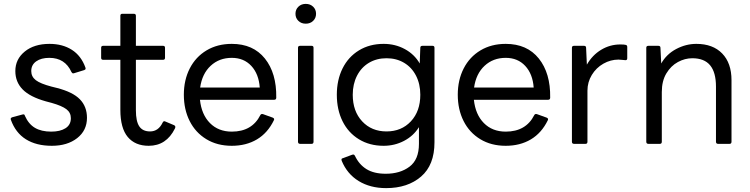

<svg xmlns="http://www.w3.org/2000/svg" viewBox="-20 -741 3863 989"><path d="M36 -124 35 -128Q35 -134 43 -137L95 -151Q97 -152 100 -152Q107 -152 108 -145Q127 -102 160 -82.5Q193 -63 244 -63Q290 -63 317.5 -80.5Q345 -98 345 -132Q345 -161 322 -178.5Q299 -196 246 -211L216 -219Q134 -242 96.5 -280.5Q59 -319 59 -375Q59 -436 107.5 -475.5Q156 -515 235 -515Q302 -515 350 -484.5Q398 -454 420 -393Q421 -391 421 -388Q421 -385 419 -383Q417 -381 414 -380L362 -364Q360 -363 357 -363Q352 -363 348 -370Q315 -443 234 -443Q192 -443 166.5 -425Q141 -407 141 -375Q141 -346 164.5 -328Q188 -310 245 -295L273 -288Q355 -267 391.5 -229.5Q428 -192 428 -134Q428 -69 377.5 -29.5Q327 10 247 10Q167 10 113.5 -23.5Q60 -57 36 -124Z M600 -175V-433H511Q501 -433 501 -443V-495Q501 -505 511 -505H600V-660Q600 -670 610 -670H669Q680 -670 680 -660V-505H820Q830 -505 830 -495V-443Q830 -433 820 -433H680V-173Q680 -116 697.5 -90Q715 -64 753 -64Q796 -64 818 -110Q823 -120 832 -115L877 -96Q887 -91 881 -79Q837 10 746 10Q676 10 638 -35.5Q600 -81 600 -175Z M927 -253Q927 -329 957.5 -388.5Q988 -448 1044 -481.5Q1100 -515 1174 -515Q1284 -515 1344.5 -439.5Q1405 -364 1403 -238Q1403 -227 1392 -227H1010Q1018 -151 1061.5 -107Q1105 -63 1174 -63Q1278 -63 1321 -148Q1325 -156 1335 -153L1385 -135Q1390 -133 1391.5 -129.5Q1393 -126 1391 -122Q1359 -56 1303.5 -23Q1248 10 1174 10Q1099 10 1043 -24Q987 -58 957 -117.5Q927 -177 927 -253ZM1011 -290H1318Q1313 -360 1274.5 -401.5Q1236 -443 1174 -443Q1109 -443 1065 -402Q1021 -361 1011 -290Z M1502 -670Q1502 -692 1517 -706.5Q1532 -721 1555 -721Q1578 -721 1593 -706.5Q1608 -692 1608 -670Q1608 -648 1593 -633.5Q1578 -619 1555 -619Q1532 -619 1517 -633.5Q1502 -648 1502 -670ZM1526 0Q1515 0 1515 -11V-495Q1515 -505 1526 -505H1585Q1595 -505 1595 -495V-11Q1595 0 1585 0Z M1740 87Q1739 85 1739 81Q1739 75 1746 74L1794 56Q1796 55 1799 55Q1805 55 1808 61Q1829 106 1867.5 130Q1906 154 1967 154Q2041 154 2089.5 117.5Q2138 81 2138 0V-86Q2110 -41 2061.5 -15.5Q2013 10 1956 10Q1884 10 1829 -23.5Q1774 -57 1744.5 -116.5Q1715 -176 1715 -253Q1715 -329 1744.5 -388.5Q1774 -448 1829 -481.5Q1884 -515 1956 -515Q2016 -515 2065.5 -488Q2115 -461 2142 -414L2145 -495Q2145 -505 2156 -505H2208Q2218 -505 2218 -495V-8Q2218 109 2149 168.5Q2080 228 1969 228Q1887 228 1827.5 191.5Q1768 155 1740 87ZM2145 -253Q2145 -308 2123 -351Q2101 -394 2061.5 -417.5Q2022 -441 1971 -441Q1920 -441 1880.5 -417.5Q1841 -394 1819 -351Q1797 -308 1797 -253Q1797 -168 1845.5 -116Q1894 -64 1971 -64Q2048 -64 2096.5 -116Q2145 -168 2145 -253Z M2338 -253Q2338 -329 2368.5 -388.5Q2399 -448 2455 -481.5Q2511 -515 2585 -515Q2695 -515 2755.5 -439.5Q2816 -364 2814 -238Q2814 -227 2803 -227H2421Q2429 -151 2472.5 -107Q2516 -63 2585 -63Q2689 -63 2732 -148Q2736 -156 2746 -153L2796 -135Q2801 -133 2802.5 -129.5Q2804 -126 2802 -122Q2770 -56 2714.5 -23Q2659 10 2585 10Q2510 10 2454 -24Q2398 -58 2368 -117.5Q2338 -177 2338 -253ZM2422 -290H2729Q2724 -360 2685.5 -401.5Q2647 -443 2585 -443Q2520 -443 2476 -402Q2432 -361 2422 -290Z M2937 0Q2926 0 2926 -11V-495Q2926 -505 2937 -505H2988Q2999 -505 2999 -495L3003 -408Q3031 -457 3076.5 -484.5Q3122 -512 3175 -512Q3195 -512 3202 -510Q3211 -509 3211 -499V-441Q3211 -431 3202 -431Q3196 -431 3185.5 -432.5Q3175 -434 3166 -434Q3125 -434 3088 -413Q3051 -392 3028.5 -355Q3006 -318 3006 -274V-11Q3006 0 2996 0Z M3320 0Q3309 0 3309 -11V-495Q3309 -505 3320 -505H3371Q3382 -505 3382 -495L3386 -414Q3413 -462 3463 -488.5Q3513 -515 3567 -515Q3652 -515 3700 -465.5Q3748 -416 3748 -328V-11Q3748 0 3738 0H3679Q3668 0 3668 -11V-295Q3668 -368 3638 -404.5Q3608 -441 3546 -441Q3508 -441 3472 -421.5Q3436 -402 3412.5 -363Q3389 -324 3389 -267V-11Q3389 0 3379 0Z"/></svg>

Font: LINE Seed Sans TH
Style: Regular
Weight: 400
Designer: Dalton Maag Ltd | Thai characters by Cadson Demak Co.,Ltd.
Foundry: Dalton Maag Ltd
Version: Version 1.002